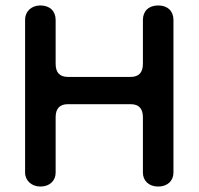

<svg xmlns="http://www.w3.org/2000/svg" viewBox="-20 -668 728 704"><path d="M128 16C163 16 184 -6 184 -35V-238C184 -270 199 -286 229 -286H459C489 -286 504 -270 504 -238V-35C504 -6 525 16 560 16C595 16 616 -6 616 -35V-595C616 -627 595 -648 560 -648C525 -648 504 -627 504 -595V-434C504 -402 489 -386 459 -386H229C199 -386 184 -402 184 -434V-595C184 -627 163 -648 128 -648C96 -648 72 -627 72 -595V-35C72 -6 96 16 128 16Z"/></svg>

Font: Dongle
Style: Regular
Weight: 400
Designer: Yanghee Ryu
Foundry: Yanghee Ryu
Version: Version 2.000